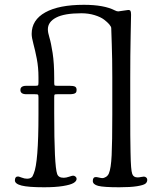

<svg xmlns="http://www.w3.org/2000/svg" viewBox="-20 -772 659 799"><path d="M140.1 -429.7V-450.7Q140.1 -491.2 133.1 -527.6Q126 -564 118.9 -589.8Q111.8 -615.7 111.8 -630.9Q111.8 -689 168.5 -720.5Q225.1 -752 329.1 -752Q413.1 -752 458.5 -728.5Q466.3 -724.6 472.2 -724.6Q474.6 -724.6 492.4 -727.5Q510.3 -730.5 513.7 -730.5Q521 -730.5 523.2 -726.1Q525.4 -721.7 525.4 -710.4Q525.4 -707 523.7 -625.5Q522 -543.9 522 -446.8V-301.8Q522 -239.3 522.2 -209Q522.5 -178.7 523.2 -138.2Q523.9 -97.7 525.6 -77.1Q527.3 -56.6 530.3 -48.3Q535.2 -33.7 552.7 -33.7Q559.1 -33.7 566.7 -35.4Q574.2 -37.1 578.6 -37.1Q584 -37.1 588.4 -33.4Q592.8 -29.8 592.8 -23.9Q592.8 -13.7 585 -7.6Q577.1 -1.5 550.3 2.9Q523.4 7.3 476.1 7.3Q411.1 7.3 388.7 1.5Q366.2 -4.4 366.2 -19Q366.2 -35.2 378.9 -35.2Q383.3 -35.2 392.3 -33Q401.4 -30.8 405.3 -30.8Q413.1 -30.8 421.1 -35.9Q429.2 -41 433.1 -50.3Q441.9 -70.8 444.6 -125.5Q447.3 -180.2 447.3 -295.4V-450.7Q447.3 -529.3 445.1 -588.6Q442.9 -647.9 442.9 -655.3Q442.9 -660.6 435.1 -670.2Q427.2 -679.7 413.1 -690.4Q398.9 -701.2 373.8 -709Q348.6 -716.8 318.8 -716.8Q247.6 -716.8 213.4 -698.7Q179.2 -680.7 179.2 -649.9Q179.2 -636.7 185.8 -615.2Q192.4 -593.8 199 -551.5Q205.6 -509.3 205.6 -446.8V-430.7Q205.6 -418.9 207 -417Q208.5 -415 217.8 -415H269Q285.2 -415 292 -411.6Q298.8 -408.2 298.8 -397.5Q298.8 -389.6 294.9 -385.7Q289.1 -379.9 269 -379.9H219.2Q209 -379.9 207.3 -378.4Q205.6 -377 205.6 -366.7V-301.8Q205.6 -82 217.8 -48.3Q223.1 -32.2 245.1 -32.2Q254.9 -32.2 267.6 -36.6Q280.3 -41 284.2 -41Q289.6 -41 294.2 -37.1Q298.8 -33.2 298.8 -27.8Q298.8 -18.1 286.1 -10.5Q273.4 -2.9 241.9 2.2Q210.4 7.3 163.1 7.3Q97.7 7.3 69.8 0.2Q42 -6.8 42 -21.5Q42 -37.6 55.2 -37.6Q58.1 -37.6 70.1 -33Q82 -28.3 92.8 -28.3Q102.1 -28.3 107.7 -31.5Q113.3 -34.7 115.2 -38.1Q117.2 -41.5 120.6 -50.3Q140.1 -96.2 140.1 -295.4V-365.7Q140.1 -376.5 138.2 -378.2Q136.2 -379.9 125 -379.9H89.8Q64.9 -379.9 64.9 -397.5Q64.9 -404.3 67.9 -407.7Q73.7 -415 89.8 -415H127.9Q136.7 -415 138.4 -417Q140.1 -418.9 140.1 -429.7Z"/></svg>

Font: Cooper*
Style: Regular
Weight: 400
Designer: Owen Earl
Foundry: indestructible type*
Version: Version 0.001